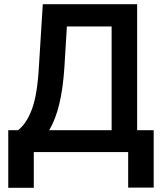

<svg xmlns="http://www.w3.org/2000/svg" viewBox="-20 -727 784 918"><path d="M19.5 -104.5H66.4Q106.9 -135.7 132.8 -205.3Q158.7 -274.9 166 -408.2L184.6 -707H635.7V-104.5H714.8V169.9H592.8V0H141.6V170.9H19.5ZM513.7 -104.5V-600.6H299.8L288.1 -408.2Q275.4 -202.6 214.8 -104.5Z"/></svg>

Font: Pretendard GOV SemiBold
Style: Regular
Weight: 600
Designer: Base glyphs from Inter by Rasmus Andersson; Hangeul glyphs from Noto Sans CJK(Source Han Sans) by Jang Soo-young and Kan
Foundry: Kil Hyung-jin
Version: Version 1.309